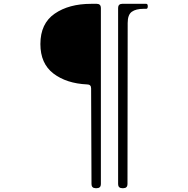

<svg xmlns="http://www.w3.org/2000/svg" viewBox="-20 -863 982 1003"><path d="M458 99 456 -401Q456 -422 435 -422Q327 -427 259 -479Q191 -531 191 -633Q191 -740 265.5 -791.5Q340 -843 456 -843H486Q496 -843 501.5 -837.5Q507 -832 507 -822V99Q507 109 501.5 114.5Q496 120 486 120H479Q469 120 463.5 114.5Q458 109 458 99ZM625 120H618Q608 120 602.5 114.5Q597 109 597 99V-822Q597 -832 602.5 -837.5Q608 -843 618 -843H744Q752 -843 752 -830Q752 -817 744 -817H731Q690 -817 668.5 -801.5Q647 -786 647 -743L646 99Q646 109 640.5 114.5Q635 120 625 120Z"/></svg>

Font: Shippori Mincho B1 SemiBold
Style: Regular
Weight: 600
Designer: FONTDASU
Foundry: FONTDASU / Google Inc. / but / Adobe
Version: Version 3.110; ttfautohint (v1.8.3)